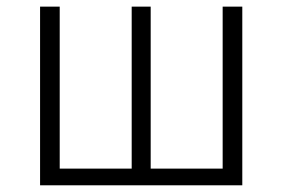

<svg xmlns="http://www.w3.org/2000/svg" viewBox="-20 -553 843 573"><path d="M99.6 0V-533.2H158.2V-49.8H373V-533.2H429.7V-49.8H644.5V-533.2H703.1V0Z"/></svg>

Font: Taipei Sans TC Beta Light
Style: Regular
Weight: 300
Designer: JT Foundry
Foundry: JT Foundry
Version: Version 1.000